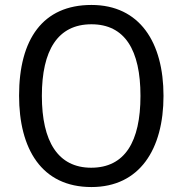

<svg xmlns="http://www.w3.org/2000/svg" viewBox="-20 -745 736 775"><path d="M640 -358C640 -574 544 -725 349 -725C153 -725 57 -587 57 -359C57 -145 147 10 349 10C544 10 640 -143 640 -358ZM149 -358C149 -542 213 -647 349 -647C484 -647 547 -543 547 -358C547 -173 484 -68 348 -68C214 -68 149 -174 149 -358Z"/></svg>

Font: Noto Sans Devanagari UI SemiCondensed
Style: Regular
Weight: 400
Width: 4
Designer: Jelle Bosma - Monotype Design Team
Foundry: Monotype Imaging Inc.
Version: Version 2.004